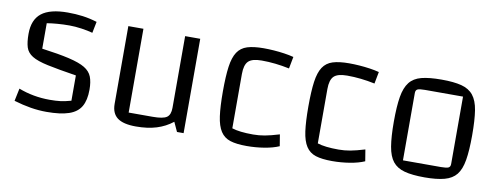

<svg xmlns="http://www.w3.org/2000/svg" viewBox="-50 -751 2597 1002"><g transform="rotate(10 1248.5 -250.0)"><path d="M60 -370Q60 -445 104.5 -480Q149 -515 243 -515Q285 -515 322.5 -510Q360 -505 399 -493L387 -433Q362 -440 327.5 -445Q293 -450 263 -450Q230 -450 199 -447.5Q168 -445 144 -441V-306Q234 -294 289.5 -281Q345 -268 374 -250.5Q403 -233 413.5 -206Q424 -179 424 -138Q424 -82 404.5 -48.5Q385 -15 340.5 0Q296 15 223 15Q181 15 138.5 8Q96 1 49 -13L63 -80Q141 -50 228 -50Q261 -50 285 -53Q309 -56 341 -65V-199Q245 -214 188.5 -226Q132 -238 104.5 -255Q77 -272 68.5 -299Q60 -326 60 -370Z M947 -500V0H912L889 -50Q851 -20 804 -5.5Q757 9 695 9Q628 9 597 -14.5Q566 -38 566 -88V-500H646V-56H773Q828 -56 847.5 -69.5Q867 -83 867 -120V-500Z M1282 9Q1228 9 1195 -1.5Q1162 -12 1143.5 -40.5Q1125 -69 1118 -119.5Q1111 -170 1111 -250Q1111 -331 1118 -381.5Q1125 -432 1143.5 -460Q1162 -488 1195.5 -498.5Q1229 -509 1282 -509Q1308 -509 1336 -507Q1364 -505 1391.5 -501Q1419 -497 1442 -491L1430 -428Q1392 -436 1355.5 -440Q1319 -444 1283 -444Q1232 -444 1212.5 -424.5Q1193 -405 1193 -357V-69Q1232 -56 1305 -56Q1336 -56 1366.5 -61.5Q1397 -67 1443 -81L1453 -20Q1421 -6 1375.5 1.5Q1330 9 1282 9Z M1735 9Q1681 9 1648 -1.5Q1615 -12 1596.5 -40.5Q1578 -69 1571 -119.5Q1564 -170 1564 -250Q1564 -331 1571 -381.5Q1578 -432 1596.5 -460Q1615 -488 1648.5 -498.5Q1682 -509 1735 -509Q1761 -509 1789 -507Q1817 -505 1844.5 -501Q1872 -497 1895 -491L1883 -428Q1845 -436 1808.5 -440Q1772 -444 1736 -444Q1685 -444 1665.5 -424.5Q1646 -405 1646 -357V-69Q1685 -56 1758 -56Q1789 -56 1819.5 -61.5Q1850 -67 1896 -81L1906 -20Q1874 -6 1828.5 1.5Q1783 9 1735 9Z M2225 9Q2159 9 2118.5 -2Q2078 -13 2056 -40.5Q2034 -68 2025.5 -119Q2017 -170 2017 -250Q2017 -331 2025.5 -381.5Q2034 -432 2056 -460Q2078 -488 2118.5 -498.5Q2159 -509 2225 -509Q2290 -509 2330.5 -498.5Q2371 -488 2393.5 -460Q2416 -432 2424 -381.5Q2432 -331 2432 -250Q2432 -170 2423.5 -119Q2415 -68 2393 -40.5Q2371 -13 2330 -2Q2289 9 2225 9ZM2099 -59H2301Q2330 -59 2340 -64Q2350 -69 2350 -84V-441H2149Q2119 -441 2109 -436Q2099 -431 2099 -416Z"/></g></svg>

Font: Changa ExtraLight Light
Style: Regular
Weight: 300
Version: Version 3.002; ttfautohint (v1.8.2)